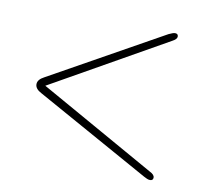

<svg xmlns="http://www.w3.org/2000/svg" viewBox="-56 -614 583 545"><g transform="rotate(10 235.0 -341.5)"><path d="M418 -138.5Q418 -130 409 -130Q404.5 -130 400.2 -132Q396 -134 391 -136.5L63 -319Q44.5 -328.5 44.5 -342Q44.5 -355.5 63 -365L389 -547Q401.5 -553 407 -553Q416 -553 416 -544.5Q416 -537 402.5 -530L70 -342L404.5 -153.5Q418 -147 418 -138.5Z"/></g></svg>

Font: Fraunces 72pt S050 Thin
Style: Regular
Weight: 100
Version: Version 1.000; ttfautohint (v1.8.3)